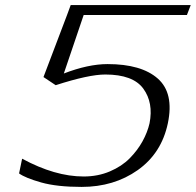

<svg xmlns="http://www.w3.org/2000/svg" viewBox="-20 -735 770 755"><path d="M258 -715H730L715 -676H309L231 -446Q327 -483 403 -483Q536 -483 600.5 -426Q665 -369 640 -250Q615 -132 521.5 -66Q428 0 301 0Q204 0 142 -17.5Q80 -35 55 -53L67 -111Q196 -41 309 -41Q365 -41 412 -61Q459 -81 490 -112.5Q521 -144 540.5 -179.5Q560 -215 568 -250Q584 -331 543.5 -386.5Q503 -442 394 -442Q329 -442 199 -400L151 -432Q160 -456 244 -677Z"/></svg>

Font: Afta sans
Style: Italic
Weight: 400
Italic angle: -12°
Designer: par.qink
Foundry: Oriol Esparraguera Font
Version: Version 1.000